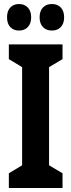

<svg xmlns="http://www.w3.org/2000/svg" viewBox="-20 -1001 355 955"><path d="M291 -66H24V-139L90 -179V-667L24 -707V-780H291V-707L224 -667V-179L291 -139ZM15 -915Q15 -947 31.5 -964Q48 -981 74 -981Q102 -981 118.5 -963.5Q135 -946 135 -915Q135 -884 118.5 -866.5Q102 -849 74 -849Q48 -849 31.5 -866Q15 -883 15 -915ZM177 -915Q177 -947 194 -964Q211 -981 238 -981Q266 -981 282.5 -963.5Q299 -946 299 -915Q299 -884 282.5 -866.5Q266 -849 238 -849Q210 -849 193.5 -866.5Q177 -884 177 -915Z"/></svg>

Font: Noto Sans Malayalam UI ExtraCondensed
Style: Bold
Weight: 700
Width: 2
Designer: Jelle Bosma - Monotype Design Team
Foundry: Monotype Imaging Inc.
Version: Version 2.104; ttfautohint (v1.8.4.7-5d5b)